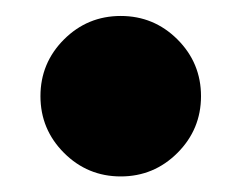

<svg xmlns="http://www.w3.org/2000/svg" viewBox="-20 -214 306 243"><path d="M132.8 9.3Q90.8 9.3 61 -20.5Q31.2 -50.3 31.2 -92.3Q31.2 -134.3 61 -164.1Q90.8 -193.8 132.8 -193.8Q174.8 -193.8 204.6 -164.1Q234.4 -134.3 234.4 -92.3Q234.4 -50.3 204.6 -20.5Q174.8 9.3 132.8 9.3Z"/></svg>

Font: Inter Display Black
Style: Regular
Weight: 900
Designer: Rasmus Andersson
Foundry: rsms
Version: Version 4.000;git-a52131595